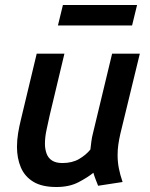

<svg xmlns="http://www.w3.org/2000/svg" viewBox="-20 -737 600 769"><path d="M206 12Q148 12 113.5 -9Q79 -30 63.5 -66.5Q48 -103 48 -149Q48 -176 52.5 -203.5Q57 -231 64 -259L127 -522H238L179 -275Q173 -247 166.5 -217.5Q160 -188 160 -161Q160 -140 166.5 -122Q173 -104 188.5 -94Q204 -84 230 -84Q269 -84 296.5 -100Q324 -116 342 -138Q344 -155 346 -171Q348 -187 353 -206L429 -522H540L462 -201Q457 -179 454 -158.5Q451 -138 451 -116Q451 -89 456 -63Q461 -37 471 -8L373 7Q369 -3 363 -18.5Q357 -34 354 -45Q332 -27 295 -7.5Q258 12 206 12ZM212 -635 232 -717H529L509 -635Z"/></svg>

Font: Ubuntu Sans Mono Medium
Style: Italic
Weight: 500
Italic angle: -13.5°
Monospace: yes
Designer: Dalton Maag Ltd
Foundry: Dalton Maag Ltd
Version: Version 1.006